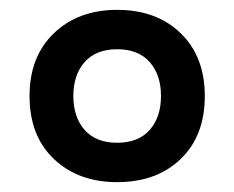

<svg xmlns="http://www.w3.org/2000/svg" viewBox="-20 -744 476 390"><path d="M218 -374Q139 -374 89.5 -421Q40 -468 40 -549Q40 -629 89.5 -676.5Q139 -724 218 -724Q298 -724 347 -676.5Q396 -629 396 -549Q396 -468 347 -421Q298 -374 218 -374ZM218 -454Q261 -454 284 -480Q307 -506 307 -549Q307 -592 284 -618Q261 -644 218 -644Q175 -644 152 -618Q129 -592 129 -549Q129 -506 152 -480Q175 -454 218 -454Z"/></svg>

Font: 42dot Sans Light
Style: Bold
Weight: 700
Version: Version 1.000